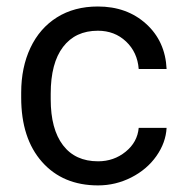

<svg xmlns="http://www.w3.org/2000/svg" viewBox="-20 -558 563 588"><path d="M280.3 -64Q328.6 -64 364.7 -93.3Q400.9 -122.6 404.8 -166.5H490.2Q487.8 -121.1 459 -80.1Q430.2 -39.1 382.1 -14.6Q334 9.8 280.3 9.8Q172.4 9.8 108.6 -62.3Q44.9 -134.3 44.9 -259.3V-274.4Q44.9 -351.6 73.2 -411.6Q101.6 -471.7 154.5 -504.9Q207.5 -538.1 279.8 -538.1Q368.7 -538.1 427.5 -484.9Q486.3 -431.6 490.2 -346.7H404.8Q400.9 -397.9 366 -430.9Q331.1 -463.9 279.8 -463.9Q210.9 -463.9 173.1 -414.3Q135.3 -364.7 135.3 -271V-253.9Q135.3 -162.6 172.9 -113.3Q210.4 -64 280.3 -64Z"/></svg>

Font: Roboto-o
Style: o-Regular
Weight: 400
Designer: Google
Version: Version 2.134; 2016; ttfautohint (v1.6)